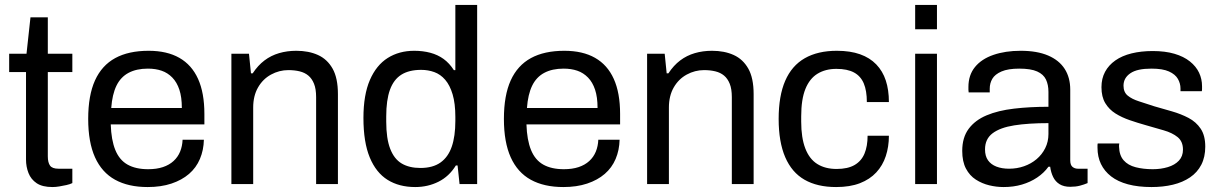

<svg xmlns="http://www.w3.org/2000/svg" viewBox="-20 -743 4925 775"><path d="M192 12Q151 12 128 -3.5Q105 -19 95 -44.5Q85 -70 85 -99V-452H17V-526H87L103 -673H173V-526H272V-452H173V-112Q173 -87 182 -74.5Q191 -62 216 -62H272V-4Q262 1 248 4Q234 7 219.5 9.5Q205 12 192 12Z M576 12Q498 12 444.5 -17.5Q391 -47 363.5 -108Q336 -169 336 -263Q336 -358 363.5 -418.5Q391 -479 445 -508.5Q499 -538 580 -538Q654 -538 704 -509.5Q754 -481 779.5 -424.5Q805 -368 805 -283V-241H427Q429 -178 445.5 -137.5Q462 -97 495 -78.5Q528 -60 578 -60Q612 -60 637.5 -68.5Q663 -77 680.5 -93Q698 -109 707 -131Q716 -153 717 -179H803Q802 -137 787 -101.5Q772 -66 743 -41Q714 -16 672 -2Q630 12 576 12ZM429 -307H714Q714 -351 704 -381Q694 -411 675.5 -430Q657 -449 632.5 -457.5Q608 -466 577 -466Q531 -466 499 -449Q467 -432 450 -397Q433 -362 429 -307Z M914 0V-526H985L993 -447H1000Q1021 -479 1047.5 -499Q1074 -519 1106.5 -528.5Q1139 -538 1176 -538Q1226 -538 1263.5 -521Q1301 -504 1322.5 -466Q1344 -428 1344 -363V0H1256V-351Q1256 -384 1247.5 -405Q1239 -426 1224.5 -438Q1210 -450 1189.5 -455Q1169 -460 1144 -460Q1107 -460 1074 -442Q1041 -424 1021.5 -390Q1002 -356 1002 -309V0Z M1656 12Q1591 12 1544.5 -17Q1498 -46 1472.5 -107.5Q1447 -169 1447 -267Q1447 -360 1473 -420Q1499 -480 1545 -509Q1591 -538 1652 -538Q1687 -538 1717 -530Q1747 -522 1770.5 -505Q1794 -488 1812 -460H1818V-723H1906V0H1835L1827 -75H1820Q1793 -31 1750 -9.5Q1707 12 1656 12ZM1677 -65Q1727 -65 1758 -87Q1789 -109 1803.5 -151Q1818 -193 1818 -255V-271Q1818 -325 1807 -362Q1796 -399 1777 -421Q1758 -443 1733 -452Q1708 -461 1680 -461Q1631 -461 1600 -441.5Q1569 -422 1554 -380.5Q1539 -339 1539 -273V-252Q1539 -184 1555 -142.5Q1571 -101 1601.5 -83Q1632 -65 1677 -65Z M2254 12Q2176 12 2122.5 -17.5Q2069 -47 2041.5 -108Q2014 -169 2014 -263Q2014 -358 2041.5 -418.5Q2069 -479 2123 -508.5Q2177 -538 2258 -538Q2332 -538 2382 -509.5Q2432 -481 2457.5 -424.5Q2483 -368 2483 -283V-241H2105Q2107 -178 2123.5 -137.5Q2140 -97 2173 -78.5Q2206 -60 2256 -60Q2290 -60 2315.5 -68.5Q2341 -77 2358.5 -93Q2376 -109 2385 -131Q2394 -153 2395 -179H2481Q2480 -137 2465 -101.5Q2450 -66 2421 -41Q2392 -16 2350 -2Q2308 12 2254 12ZM2107 -307H2392Q2392 -351 2382 -381Q2372 -411 2353.5 -430Q2335 -449 2310.5 -457.5Q2286 -466 2255 -466Q2209 -466 2177 -449Q2145 -432 2128 -397Q2111 -362 2107 -307Z M2592 0V-526H2663L2671 -447H2678Q2699 -479 2725.5 -499Q2752 -519 2784.5 -528.5Q2817 -538 2854 -538Q2904 -538 2941.5 -521Q2979 -504 3000.5 -466Q3022 -428 3022 -363V0H2934V-351Q2934 -384 2925.5 -405Q2917 -426 2902.5 -438Q2888 -450 2867.5 -455Q2847 -460 2822 -460Q2785 -460 2752 -442Q2719 -424 2699.5 -390Q2680 -356 2680 -309V0Z M3355 12Q3279 12 3227.5 -17.5Q3176 -47 3149.5 -108.5Q3123 -170 3123 -263Q3123 -356 3149.5 -417Q3176 -478 3228.5 -508Q3281 -538 3358 -538Q3412 -538 3451.5 -524Q3491 -510 3517 -483Q3543 -456 3555.5 -418Q3568 -380 3568 -331H3479Q3479 -377 3466.5 -406.5Q3454 -436 3427 -450.5Q3400 -465 3356 -465Q3312 -465 3280 -445.5Q3248 -426 3231 -384Q3214 -342 3214 -273V-252Q3214 -187 3230.5 -144Q3247 -101 3279 -81Q3311 -61 3357 -61Q3402 -61 3429.5 -77Q3457 -93 3469.5 -123Q3482 -153 3482 -195H3568Q3568 -151 3555.5 -113Q3543 -75 3517 -47Q3491 -19 3451 -3.5Q3411 12 3355 12Z M3674 -625V-723H3762V-625ZM3674 0V-526H3762V0Z M4031 12Q4002 12 3973 5Q3944 -2 3919 -18Q3894 -34 3879 -62.5Q3864 -91 3864 -134Q3864 -188 3890 -223Q3916 -258 3962.5 -277.5Q4009 -297 4073 -304.5Q4137 -312 4212 -312V-372Q4212 -401 4202 -422Q4192 -443 4166.5 -454.5Q4141 -466 4094 -466Q4049 -466 4022.5 -454.5Q3996 -443 3985.5 -425Q3975 -407 3975 -385V-370H3890Q3889 -375 3889 -380Q3889 -385 3889 -392Q3889 -440 3915.5 -472.5Q3942 -505 3990 -521.5Q4038 -538 4100 -538Q4166 -538 4210.5 -519Q4255 -500 4277.5 -465Q4300 -430 4300 -381V-96Q4300 -77 4309 -69.5Q4318 -62 4331 -62H4370V-4Q4356 2 4339 6.5Q4322 11 4300 11Q4274 11 4257 0.5Q4240 -10 4231 -28.5Q4222 -47 4219 -70H4212Q4194 -45 4166.5 -26.5Q4139 -8 4105 2Q4071 12 4031 12ZM4053 -62Q4085 -62 4113.5 -72Q4142 -82 4164 -100.5Q4186 -119 4199 -145Q4212 -171 4212 -202V-246Q4131 -246 4074 -237Q4017 -228 3986.5 -205Q3956 -182 3956 -140Q3956 -113 3968 -96Q3980 -79 4002 -70.5Q4024 -62 4053 -62Z M4628 12Q4574 12 4533 1Q4492 -10 4465 -31Q4438 -52 4424 -81Q4410 -110 4410 -147Q4410 -152 4410 -156.5Q4410 -161 4411 -164H4498Q4497 -160 4497 -157Q4497 -154 4497 -151Q4498 -116 4515.5 -96Q4533 -76 4564 -68Q4595 -60 4633 -60Q4666 -60 4694 -68.5Q4722 -77 4738.5 -94.5Q4755 -112 4755 -139Q4755 -172 4733.5 -189.5Q4712 -207 4677 -217Q4642 -227 4604 -238Q4572 -247 4540 -258Q4508 -269 4482.5 -285Q4457 -301 4441.5 -326.5Q4426 -352 4426 -391Q4426 -426 4440.5 -453Q4455 -480 4482 -499Q4509 -518 4547.5 -527.5Q4586 -537 4633 -537Q4683 -537 4720.5 -526Q4758 -515 4783 -495Q4808 -475 4820 -449.5Q4832 -424 4832 -395Q4832 -389 4832 -383.5Q4832 -378 4831 -375H4745V-386Q4745 -406 4734.5 -424.5Q4724 -443 4698.5 -454.5Q4673 -466 4628 -466Q4599 -466 4578 -461.5Q4557 -457 4543 -447.5Q4529 -438 4522 -425.5Q4515 -413 4515 -397Q4515 -371 4532 -357Q4549 -343 4577.5 -334Q4606 -325 4639 -314Q4674 -304 4710.5 -293.5Q4747 -283 4777.5 -267Q4808 -251 4826.5 -223.5Q4845 -196 4845 -151Q4845 -109 4829 -78Q4813 -47 4783.5 -27Q4754 -7 4714.5 2.5Q4675 12 4628 12Z"/></svg>

Font: Archivo SemiBold
Style: Regular
Weight: 400
Version: Version 2.001